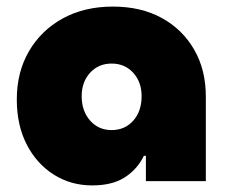

<svg xmlns="http://www.w3.org/2000/svg" viewBox="-20 -550 688 583"><path d="M260 13Q195 13 143 -20Q91 -53 61 -111.5Q31 -170 31 -248Q31 -331 68 -394.5Q105 -458 170.5 -494Q236 -530 323 -530Q408 -530 471 -495.5Q534 -461 569.5 -399.5Q605 -338 605 -257V0H423V-77H417Q397 -36 359 -11.5Q321 13 260 13ZM319 -155Q359 -155 384.5 -183.5Q410 -212 410 -258Q410 -301 384.5 -329Q359 -357 319 -357Q279 -357 253.5 -329Q228 -301 228 -258Q228 -213 253.5 -184Q279 -155 319 -155Z"/></svg>

Font: MuseoModerno Black
Style: Regular
Weight: 900
Designer: Pablo Cosgaya, Héctor Gatti, Marcela Romero, and the Authors of The MuseoModerno Project.
Foundry: Omnibus-Type Team
Version: Version 1.001